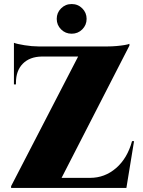

<svg xmlns="http://www.w3.org/2000/svg" viewBox="-20 -931 707 951"><path d="M387.5 -785.5Q366 -764 335 -764Q304 -764 282.5 -785.5Q261 -807 261 -837.5Q261 -868 282.5 -889.5Q304 -911 335 -911Q366 -911 387.5 -889.5Q409 -868 409 -837.5Q409 -807 387.5 -785.5ZM634 -232H644L606 0H35V-9L367 -651H187Q127 -650 93 -615.5Q59 -581 59 -521V-513H49V-719Q64 -713 101.5 -707Q139 -701 170 -701H515Q534 -701 557 -703Q580 -705 597.5 -708Q615 -711 621 -714V-705L285 -50H426Q499 -50 555 -98.5Q611 -147 634 -232Z"/></svg>

Font: Cinzel Decorative Black
Style: Regular
Weight: 900
Designer: Natanael Gama
Version: Version 1.001;PS 001.001;hotconv 1.0.56;makeotf.lib2.0.21325